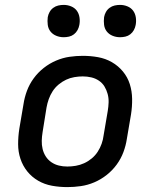

<svg xmlns="http://www.w3.org/2000/svg" viewBox="-20 -756 640 784"><path d="M255 8Q223 8 192.5 2.5Q162 -3 136 -18Q110 -33 91.5 -56Q73 -79 63.5 -107.5Q54 -136 54 -167.5Q54 -199 59 -231L76 -331Q80 -358 90 -385Q100 -412 117.5 -436Q135 -460 158.5 -478.5Q182 -497 209 -508.5Q236 -520 263.5 -524Q291 -528 318 -528Q350 -528 380.5 -522.5Q411 -517 437 -502Q463 -487 482 -464Q501 -441 510 -412.5Q519 -384 519.5 -352.5Q520 -321 515 -289L498 -189Q494 -162 484 -135Q474 -108 456.5 -84Q439 -60 415.5 -41.5Q392 -23 365 -11.5Q338 0 310 4Q282 8 255 8ZM255 -76Q272 -76 289.5 -79Q307 -82 323.5 -89.5Q340 -97 354.5 -109Q369 -121 379 -136.5Q389 -152 395 -169Q401 -186 403 -203L420 -303Q423 -321 423.5 -338.5Q424 -356 419.5 -372.5Q415 -389 406.5 -403Q398 -417 384 -426.5Q370 -436 353 -440Q336 -444 318 -444Q301 -444 283.5 -441Q266 -438 250 -430.5Q234 -423 219.5 -411Q205 -399 195 -383.5Q185 -368 179 -351Q173 -334 170 -317L154 -217Q151 -199 150.5 -181.5Q150 -164 154 -147.5Q158 -131 167 -117Q176 -103 190 -93.5Q204 -84 220.5 -80Q237 -76 255 -76ZM470 -604Q454 -604 439.5 -610Q425 -616 416 -627.5Q407 -639 405 -654.5Q403 -670 405 -686Q407 -697 412.5 -707Q418 -717 427.5 -724Q437 -731 448 -733.5Q459 -736 470 -736Q486 -736 500.5 -730Q515 -724 523.5 -712.5Q532 -701 534.5 -685.5Q537 -670 534 -654Q532 -643 526.5 -633Q521 -623 512 -616Q503 -609 492 -606.5Q481 -604 470 -604ZM240 -604Q224 -604 209.5 -610Q195 -616 186 -627.5Q177 -639 175 -654.5Q173 -670 175 -686Q177 -697 182.5 -707Q188 -717 197.5 -724Q207 -731 218 -733.5Q229 -736 240 -736Q256 -736 270.5 -730Q285 -724 293.5 -712.5Q302 -701 304.5 -685.5Q307 -670 304 -654Q302 -643 296.5 -633Q291 -623 282 -616Q273 -609 262 -606.5Q251 -604 240 -604Z"/></svg>

Font: Iosevka Aile Medium Oblique
Style: Regular
Weight: 500
Italic angle: -9°
Designer: Belleve Invis
Foundry: Belleve Invis
Version: Version 31.1.0; ttfautohint (v1.8.4)